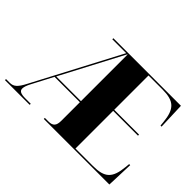

<svg xmlns="http://www.w3.org/2000/svg" viewBox="-130 -1002 1290 1290"><g transform="rotate(45 515.0 -357.0)"><path d="M7 0H242V-10H191C148 -10 129 -19 129 -42C129 -56 135 -76 149 -102L227 -251H468V-75C468 -28 452 -10 410 -10H376V0H999L1006 -191H996L993 -160C982 -46 944 -10 833 -10H667V-368H903V-378H667V-704H799C909 -704 948 -668 959 -554L962 -523H972L965 -714H323V-704H455L131 -89C100 -29 79 -10 42 -10H7ZM233 -261 466 -704H468V-261Z"/></g></svg>

Font: Noto Serif Display Black
Style: Regular
Weight: 900
Designer: Monotype Design Team
Foundry: Monotype Imaging Inc.
Version: Version 2.009